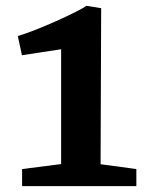

<svg xmlns="http://www.w3.org/2000/svg" viewBox="-20 -638 513 658"><path d="M55.7 0H447.3V-58.6L324.7 -75.2L326.7 -609.9L275.9 -618.2C252 -599.1 102.5 -531.7 41 -514.6L55.2 -448.7C98.1 -455.6 153.8 -463.4 189.5 -469.2V-75.7L55.7 -58.6Z"/></svg>

Font: Merriweather
Style: Bold
Weight: 700
Designer: Eben Sorkin ( eben@eyebytes.com )
Foundry: Sorkin Type Co.
Version: Version 1.003